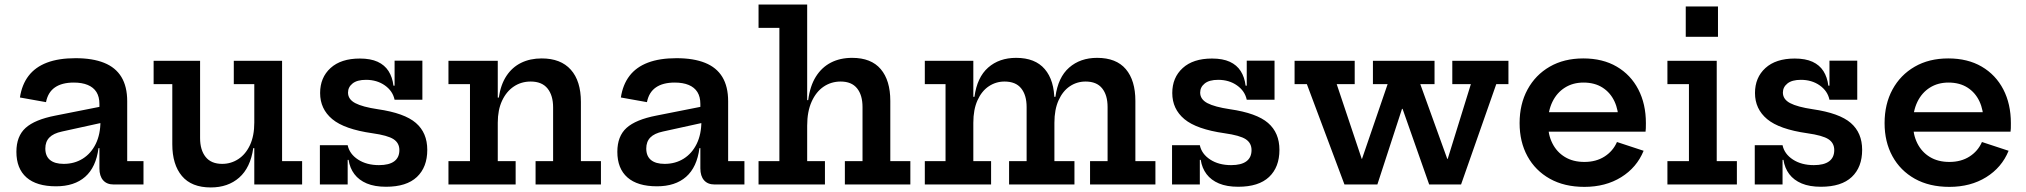

<svg xmlns="http://www.w3.org/2000/svg" viewBox="-20 -810 8894 843"><path d="M479 0Q449 0 432.8 -18.5Q416.5 -37 416.5 -71V-196.5L426.5 -216.5L421 -277.5L416.5 -312.5V-353.5Q416.5 -385 403.5 -405.8Q390.5 -426.5 365.2 -437Q340 -447.5 304 -447.5Q252 -447.5 221.2 -426.2Q190.5 -405 182 -361.5L67.5 -382Q76 -438.5 105.5 -477Q135 -515.5 186.2 -535Q237.5 -554.5 312 -554.5Q386.5 -554.5 437 -534.2Q487.5 -514 513 -472Q538.5 -430 538.5 -365.5V-102.5H610V0ZM226 8Q140.5 8 96.2 -31Q52 -70 52 -143.5Q52 -212 92.5 -248.5Q133 -285 223.5 -302.5L445.5 -346.5V-275L252 -232.5Q214.5 -224.5 196.8 -206.2Q179 -188 179 -158Q179 -124.5 199.8 -107.5Q220.5 -90.5 259.5 -90.5Q307 -90.5 343.5 -113.5Q380 -136.5 400.5 -178.5Q421 -220.5 421 -277.5L446.5 -159.5H412.5Q401.5 -75.5 354 -33.8Q306.5 8 226 8Z M1096.5 -440.5H1006.5V-543H1218.5V-102.5H1306.5V0H1096.5ZM858.5 -543V-203.5Q858.5 -151.5 882.8 -121Q907 -90.5 955.5 -90.5Q994.5 -90.5 1026.8 -111.8Q1059 -133 1077.8 -173.5Q1096.5 -214 1096.5 -272L1120 -159.5H1092Q1079.5 -73.5 1030.2 -30.2Q981 13 905.5 13Q821 13 778.8 -37.2Q736.5 -87.5 736.5 -176.5V-440.5H654.5V-543Z M1675 10Q1625 10 1590.5 -4.5Q1556 -19 1536 -45.5Q1516 -72 1510.5 -108H1487.5L1506.5 -172.5Q1514.5 -134 1552 -109.5Q1589.5 -85 1644 -85Q1688.5 -85 1711 -101.8Q1733.5 -118.5 1733.5 -151Q1733.5 -182 1708 -198.8Q1682.5 -215.5 1615 -225Q1492 -242.5 1438.8 -287Q1385.5 -331.5 1385.5 -401.5Q1385.5 -469.5 1431.2 -511.2Q1477 -553 1560 -553Q1607 -553 1638 -538.8Q1669 -524.5 1686 -497.8Q1703 -471 1707.5 -434H1730.5L1712.5 -372Q1704.5 -410.5 1669.8 -435Q1635 -459.5 1587 -459.5Q1548 -459.5 1528 -443.5Q1508 -427.5 1508 -403.5Q1508 -374 1539.8 -357.2Q1571.5 -340.5 1638.5 -330.5Q1756 -313.5 1806 -270.2Q1856 -227 1856 -152Q1856 -76 1810.5 -33Q1765 10 1675 10ZM1384.5 0V-172.5H1506.5V0ZM1712.5 -372V-543.5H1834.5V-372Z M2165.5 -102.5H2244V0H1949V-102.5H2043.5V-440.5H1949V-543H2165.5ZM2408.5 -102.5V-338.5Q2408.5 -391 2384 -421.5Q2359.5 -452 2310 -452Q2268.5 -452 2236 -430.2Q2203.5 -408.5 2184.5 -368Q2165.5 -327.5 2165.5 -271L2142 -381.5H2170Q2178.5 -439 2203.8 -477Q2229 -515 2268.2 -534.2Q2307.5 -553.5 2358.5 -553.5Q2442 -553.5 2486.2 -504Q2530.5 -454.5 2530.5 -362.5V-102.5H2618.5V0H2331.5V-102.5Z M3117.5 0Q3087.5 0 3071.2 -18.5Q3055 -37 3055 -71V-196.5L3065 -216.5L3059.5 -277.5L3055 -312.5V-353.5Q3055 -385 3042 -405.8Q3029 -426.5 3003.8 -437Q2978.5 -447.5 2942.5 -447.5Q2890.5 -447.5 2859.8 -426.2Q2829 -405 2820.5 -361.5L2706 -382Q2714.5 -438.5 2744 -477Q2773.5 -515.5 2824.8 -535Q2876 -554.5 2950.5 -554.5Q3025 -554.5 3075.5 -534.2Q3126 -514 3151.5 -472Q3177 -430 3177 -365.5V-102.5H3248.5V0ZM2864.5 8Q2779 8 2734.8 -31Q2690.5 -70 2690.5 -143.5Q2690.5 -212 2731 -248.5Q2771.5 -285 2862 -302.5L3084 -346.5V-275L2890.5 -232.5Q2853 -224.5 2835.2 -206.2Q2817.5 -188 2817.5 -158Q2817.5 -124.5 2838.2 -107.5Q2859 -90.5 2898 -90.5Q2945.5 -90.5 2982 -113.5Q3018.5 -136.5 3039 -178.5Q3059.5 -220.5 3059.5 -277.5L3085 -159.5H3051Q3040 -75.5 2992.5 -33.8Q2945 8 2864.5 8Z M3524 -102.5H3602V0H3310.5V-102.5H3402V-687.5H3310.5V-790H3524ZM3767 -102.5V-340Q3767 -392.5 3743 -422.2Q3719 -452 3671 -452Q3629.5 -452 3596.2 -429.5Q3563 -407 3543.5 -363.5Q3524 -320 3524 -258L3500 -370.5H3528.5Q3536.5 -432.5 3562.2 -473.5Q3588 -514.5 3628.2 -535.2Q3668.5 -556 3721.5 -556Q3805 -556 3847 -506.5Q3889 -457 3889 -367V-102.5H3977V0H3689.5V-102.5Z M4766 0V-102.5H4843V-340Q4843 -392.5 4819 -422.2Q4795 -452 4746.5 -452Q4708 -452 4677 -431Q4646 -410 4627.8 -369.5Q4609.5 -329 4609.5 -271L4585.5 -385H4614Q4625.5 -470.5 4674.2 -513.2Q4723 -556 4797 -556Q4881 -556 4923 -506.5Q4965 -457 4965 -367V-102.5H5053V0ZM4040.5 0V-102.5H4131.5V-440.5H4040.5V-543H4253.5V-102.5H4331.5V0ZM4410.5 0V-102.5H4487.5V-340Q4487.5 -392.5 4463.5 -422.2Q4439.5 -452 4390.5 -452Q4352.5 -452 4321.2 -431Q4290 -410 4271.8 -369.5Q4253.5 -329 4253.5 -271L4230 -385H4258.5Q4270 -470.5 4318.5 -513.2Q4367 -556 4441.5 -556Q4525 -556 4567.2 -506.5Q4609.5 -457 4609.5 -367V-102.5H4697.5V0Z M5416.5 10Q5366.5 10 5332 -4.5Q5297.5 -19 5277.5 -45.5Q5257.5 -72 5252 -108H5229L5248 -172.5Q5256 -134 5293.5 -109.5Q5331 -85 5385.5 -85Q5430 -85 5452.5 -101.8Q5475 -118.5 5475 -151Q5475 -182 5449.5 -198.8Q5424 -215.5 5356.5 -225Q5233.5 -242.5 5180.2 -287Q5127 -331.5 5127 -401.5Q5127 -469.5 5172.8 -511.2Q5218.5 -553 5301.5 -553Q5348.5 -553 5379.5 -538.8Q5410.5 -524.5 5427.5 -497.8Q5444.5 -471 5449 -434H5472L5454 -372Q5446 -410.5 5411.2 -435Q5376.5 -459.5 5328.5 -459.5Q5289.5 -459.5 5269.5 -443.5Q5249.5 -427.5 5249.5 -403.5Q5249.5 -374 5281.2 -357.2Q5313 -340.5 5380 -330.5Q5497.5 -313.5 5547.5 -270.2Q5597.5 -227 5597.5 -152Q5597.5 -76 5552 -33Q5506.5 10 5416.5 10ZM5126 0V-172.5H5248V0ZM5454 -372V-543.5H5576V-372Z M6356.5 -543H6603V-440.5H6549.5L6395 0H6255L6100 -440.5L6181.5 -332H6089.5L6171 -440.5L6027.5 0H5883L5718 -440.5H5664V-543H5928V-440.5H5849L5996.5 0L5910.5 -112.5H6003.5L5921.5 0L6072.5 -440.5H6008V-543H6278.5V-440.5H6216L6375 0L6284.5 -112.5H6377.5L6301.5 0L6438 -440.5H6356.5Z M6936.5 10.5Q6848.5 10.5 6784.8 -25.2Q6721 -61 6686.5 -124Q6652 -187 6652 -269.5Q6652 -353 6686.8 -417Q6721.5 -481 6784.2 -517.2Q6847 -553.5 6931.5 -553.5Q7017 -553.5 7078.5 -517.5Q7140 -481.5 7173.2 -417.5Q7206.5 -353.5 7206.5 -269.5Q7206.5 -255.5 7206.2 -246.8Q7206 -238 7205 -232H7084.5Q7085.5 -241.5 7086 -252Q7086.5 -262.5 7086.5 -276.5Q7086.5 -326.5 7068.5 -365Q7050.5 -403.5 7016 -425.5Q6981.5 -447.5 6932.5 -447.5Q6886 -447.5 6850.8 -425.2Q6815.5 -403 6796 -362.8Q6776.5 -322.5 6776.5 -269.5Q6776.5 -219.5 6795.8 -181Q6815 -142.5 6850.8 -120.8Q6886.5 -99 6936.5 -99Q6988 -99 7025 -122.8Q7062 -146.5 7079.5 -186.5L7196.5 -148Q7166.5 -74.5 7098 -32Q7029.5 10.5 6936.5 10.5ZM6729.5 -232V-317.5H7149L7172.5 -232Z M7517.5 -102.5H7606V0H7301V-102.5H7395.5V-440.5H7301V-543H7517.5ZM7381.5 -781.5H7523V-648.5H7381.5Z M7975 10Q7925 10 7890.5 -4.5Q7856 -19 7836 -45.5Q7816 -72 7810.5 -108H7787.5L7806.5 -172.5Q7814.5 -134 7852 -109.5Q7889.5 -85 7944 -85Q7988.5 -85 8011 -101.8Q8033.5 -118.5 8033.5 -151Q8033.5 -182 8008 -198.8Q7982.5 -215.5 7915 -225Q7792 -242.5 7738.8 -287Q7685.5 -331.5 7685.5 -401.5Q7685.5 -469.5 7731.2 -511.2Q7777 -553 7860 -553Q7907 -553 7938 -538.8Q7969 -524.5 7986 -497.8Q8003 -471 8007.5 -434H8030.5L8012.5 -372Q8004.5 -410.5 7969.8 -435Q7935 -459.5 7887 -459.5Q7848 -459.5 7828 -443.5Q7808 -427.5 7808 -403.5Q7808 -374 7839.8 -357.2Q7871.5 -340.5 7938.5 -330.5Q8056 -313.5 8106 -270.2Q8156 -227 8156 -152Q8156 -76 8110.5 -33Q8065 10 7975 10ZM7684.5 0V-172.5H7806.5V0ZM8012.5 -372V-543.5H8134.5V-372Z M8539 10.5Q8451 10.5 8387.2 -25.2Q8323.5 -61 8289 -124Q8254.5 -187 8254.5 -269.5Q8254.5 -353 8289.2 -417Q8324 -481 8386.8 -517.2Q8449.5 -553.5 8534 -553.5Q8619.5 -553.5 8681 -517.5Q8742.5 -481.5 8775.8 -417.5Q8809 -353.5 8809 -269.5Q8809 -255.5 8808.8 -246.8Q8808.5 -238 8807.5 -232H8687Q8688 -241.5 8688.5 -252Q8689 -262.5 8689 -276.5Q8689 -326.5 8671 -365Q8653 -403.5 8618.5 -425.5Q8584 -447.5 8535 -447.5Q8488.5 -447.5 8453.2 -425.2Q8418 -403 8398.5 -362.8Q8379 -322.5 8379 -269.5Q8379 -219.5 8398.2 -181Q8417.5 -142.5 8453.2 -120.8Q8489 -99 8539 -99Q8590.5 -99 8627.5 -122.8Q8664.5 -146.5 8682 -186.5L8799 -148Q8769 -74.5 8700.5 -32Q8632 10.5 8539 10.5ZM8332 -232V-317.5H8751.5L8775 -232Z"/></svg>

Font: Hepta Slab ExtraLight SemiBold
Style: Regular
Weight: 600
Version: Version 1.102